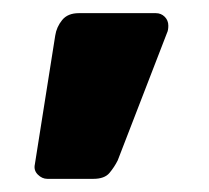

<svg xmlns="http://www.w3.org/2000/svg" viewBox="-20 -197 318 292"><path d="M52 75Q44 75 37.5 68.5Q31 62 33 53L64 -143Q66 -156 74.5 -166.5Q83 -177 100 -177H217Q225 -177 230.5 -171.5Q236 -166 236 -158Q236 -151 234 -147L159 47Q154 57 146.5 66Q139 75 122 75Z"/></svg>

Font: Fz Rubik
Style: Bold
Weight: 700
Designer: Hubert and Fischer
Foundry: Hubert and Fischer
Version: Vit hóa bi FontZin.com